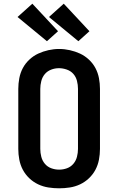

<svg xmlns="http://www.w3.org/2000/svg" viewBox="-20 -1011 640 1039"><path d="M300 8Q271 8 242 3.5Q213 -1 186.5 -13.5Q160 -26 138.5 -46.5Q117 -67 103.5 -92.5Q90 -118 84.5 -147Q79 -176 79 -205V-530Q79 -559 84.5 -588Q90 -617 103.5 -642.5Q117 -668 139 -688.5Q161 -709 187 -721Q213 -733 242 -739.5Q271 -746 300 -746Q329 -746 358 -739.5Q387 -733 413 -721Q439 -709 461 -688.5Q483 -668 496.5 -642.5Q510 -617 515.5 -588Q521 -559 521 -530V-205Q521 -176 515.5 -147Q510 -118 496.5 -92.5Q483 -67 461.5 -46.5Q440 -26 413.5 -13.5Q387 -1 358 3.5Q329 8 300 8ZM300 -93Q322 -93 342.5 -100.5Q363 -108 377 -124.5Q391 -141 396.5 -162.5Q402 -184 402 -205V-530Q402 -552 396.5 -573.5Q391 -595 377 -611Q363 -627 341.5 -634.5Q320 -642 299 -642Q277 -642 256.5 -634Q236 -626 222.5 -610Q209 -594 203.5 -572.5Q198 -551 198 -530V-205Q198 -184 203.5 -162.5Q209 -141 223 -124.5Q237 -108 257.5 -100.5Q278 -93 300 -93ZM404 -788 245 -919 325 -991 464 -842ZM234 -788 75 -919 155 -991 294 -842Z"/></svg>

Font: Iosevka Slab Extended
Style: Bold
Weight: 700
Width: 7
Monospace: yes
Designer: Belleve Invis
Foundry: Belleve Invis
Version: Version 11.1.0; ttfautohint (v1.8.3)